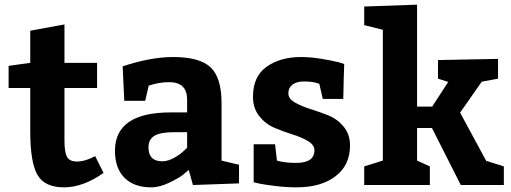

<svg xmlns="http://www.w3.org/2000/svg" viewBox="-20 -795 2195 825"><path d="M255 10Q172 10 141 -43.5Q110 -97 110 -230V-417H17V-512L110 -525V-663L257 -690V-525H397V-417H257V-191Q257 -141 268 -121Q279 -101 310 -101Q346 -101 389 -124L425 -52Q337 10 255 10Z M1007 -7 809 0 791 -65Q782 -57 767 -44.5Q752 -32 709.5 -11Q667 10 629 10Q556 10 515 -31Q474 -72 474 -147Q474 -312 714 -312H784V-367Q784 -442 707 -442Q684 -442 662 -438Q640 -434 629 -430L619 -427L604 -362H514L507 -510Q628 -550 724 -550Q838 -550 885 -505.5Q932 -461 932 -352V-105L1007 -87ZM618 -162Q618 -102 677 -102Q701 -102 727.5 -116.5Q754 -131 769 -146L784 -160V-227H727Q669 -227 643.5 -211.5Q618 -196 618 -162Z M1162 -175 1170 -105Q1203 -95 1252 -95Q1331 -95 1331 -149Q1331 -172 1304 -188.5Q1277 -205 1238 -217Q1199 -229 1160 -245.5Q1121 -262 1094 -296Q1067 -330 1067 -379Q1067 -467 1126 -508.5Q1185 -550 1273 -550Q1313 -550 1359.5 -542.5Q1406 -535 1433 -528L1459 -520Q1457 -470 1455 -370H1367L1352 -435Q1326 -445 1286 -445Q1255 -445 1237 -431.5Q1219 -418 1219 -394Q1219 -371 1246.5 -355Q1274 -339 1312.5 -327Q1351 -315 1390 -299.5Q1429 -284 1456.5 -251Q1484 -218 1484 -170Q1484 -85 1421.5 -37.5Q1359 10 1254 10Q1212 10 1166 4.5Q1120 -1 1095 -6L1070 -12V-175Z M1545 -767 1772 -775V-337H1837L1906 -443L1862 -457V-537L2120 -542V-457L2050 -444L1957 -311L2069 -104L2145 -80V0H1960L1836 -245H1772V-105L1827 -80V0H1545V-80L1625 -105V-667L1545 -687Z"/></svg>

Font: BitterBold
Style: Bold
Weight: 700
Designer: Sol Matas
Foundry: Sol Matas
Version: Version 001.001